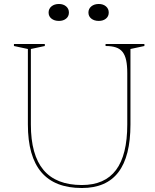

<svg xmlns="http://www.w3.org/2000/svg" viewBox="-20 -929 780 964"><path d="M391 15Q255 15 187.5 -64.5Q120 -144 120 -304V-683L50 -698V-708H205V-698L135 -683V-304Q135 -151 198.5 -75.5Q262 0 391 0Q506 0 562.5 -75.5Q619 -151 619 -304V-562Q619 -600 613.5 -626Q608 -652 595.5 -668Q583 -684 562 -691Q541 -698 510 -698V-708H705V-698L635 -683V-304Q635 -144 574.5 -64.5Q514 15 391 15ZM476 -909Q498 -909 512 -897Q526 -885 526 -866Q526 -847 512 -835.5Q498 -824 476 -824Q453 -824 438.5 -835.5Q424 -847 424 -866Q424 -885 438.5 -897Q453 -909 476 -909ZM276 -909Q298 -909 312 -897Q326 -885 326 -866Q326 -847 312 -835.5Q298 -824 276 -824Q253 -824 238.5 -835.5Q224 -847 224 -866Q224 -885 238.5 -897Q253 -909 276 -909Z"/></svg>

Font: Kalnia Thin
Style: Regular
Weight: 250
Designer: Frida Medrano
Foundry: Frida Medrano
Version: Version 1.105